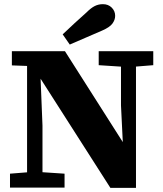

<svg xmlns="http://www.w3.org/2000/svg" viewBox="-20 -901 781 922"><path d="M28 0V-67L129 -75H169L290 -67V0ZM110 0V-621H171L184 -298V0ZM454 -588V-655H716V-588L617 -580H577ZM510 1 173 -526H147L119 -584L37 -587V-655H292L572 -215L570 -212L561 -395V-655H633V1ZM281 -736Q309 -763 338 -789.5Q367 -816 395 -841Q417 -863 435 -872Q453 -881 474 -881Q500 -881 516.5 -864.5Q533 -848 533 -825Q533 -806 520 -788Q507 -770 470 -754Q431 -737 392.5 -720.5Q354 -704 315 -687Z"/></svg>

Font: Source Serif 4 ExtraBold
Style: Regular
Weight: 800
Designer: Frank Grießhammer
Foundry: Adobe Systems Incorporated
Version: Version 4.004;hotconv 1.0.116;makeotfexe 2.5.65601